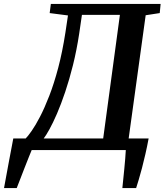

<svg xmlns="http://www.w3.org/2000/svg" viewBox="-82 -763 836 976"><path d="M-61.5 193Q-55.5 160.5 -48.8 123.8Q-42 87 -35.5 51.8Q-29 16.5 -23.2 -12.8Q-17.5 -42 -14.5 -59H48.5Q60 -70.5 79.2 -98Q98.5 -125.5 121.5 -169.8Q144.5 -214 168.5 -275.8Q192.5 -337.5 213.8 -417.8Q235 -498 250.5 -597.5L263.5 -684.5L170.5 -696.5L176.5 -743H734.5L730 -696.5L658.5 -685.5L572 -59H673.5Q666 -18.5 657.2 19.8Q648.5 58 639.8 91.2Q631 124.5 623.2 150.5Q615.5 176.5 610 193H540Q542 174 544.5 148.8Q547 123.5 549.8 96.2Q552.5 69 554.5 44Q556.5 19 557.5 0H79Q75 9 64.8 34.8Q54.5 60.5 42.2 92Q30 123.5 19.2 151.5Q8.5 179.5 3 193ZM140 -59H442.5L527.5 -687.5H334.5L320.5 -591.5Q307.5 -506.5 289 -432.2Q270.5 -358 249.5 -295.8Q228.5 -233.5 207.8 -185.5Q187 -137.5 169.2 -105.5Q151.5 -73.5 140 -59Z"/></svg>

Font: Merriweather 24pt SemiBold
Style: Italic
Weight: 600
Italic angle: -7.8°
Version: Version 2.101